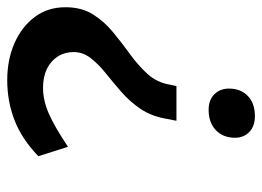

<svg xmlns="http://www.w3.org/2000/svg" viewBox="-117 -601 725 531"><g transform="rotate(-90 245.5 -335.5)"><path d="M177 -210 183 -241Q190 -280 210 -309.5Q230 -339 257 -362.5Q284 -386 309 -406Q334 -426 350.5 -447.5Q367 -469 367 -494Q367 -519 355 -538Q343 -557 321 -568Q299 -579 268 -579Q234 -579 198 -563.5Q162 -548 105 -510L79 -592Q127 -638 179 -658Q231 -678 289 -678Q346 -678 391.5 -658Q437 -638 464 -602Q491 -566 491 -517Q491 -472 471 -440.5Q451 -409 421 -384.5Q391 -360 360 -337.5Q329 -315 306 -289.5Q283 -264 277 -229L273 -210ZM190 7Q162 7 146 -8.5Q130 -24 130 -48Q130 -81 151 -101Q172 -121 207 -121Q235 -121 250.5 -105Q266 -89 266 -65Q266 -32 245.5 -12.5Q225 7 190 7Z"/></g></svg>

Font: Gantari SemiBold
Style: Italic
Weight: 600
Italic angle: -10°
Designer: Anugrah Pasau
Foundry: Lafontype
Version: Version 1.000